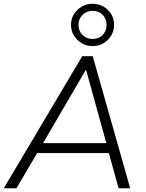

<svg xmlns="http://www.w3.org/2000/svg" viewBox="-34 -1005 782 1025"><path d="M-14 0 405 -705H461L661 0H599L543 -203L571 -188H137L173 -203L54 0ZM423 -630 189 -229 168 -241H556L537 -229L426 -630ZM460 -759Q428 -759 402 -774.5Q376 -790 360.5 -815.5Q345 -841 345 -872Q345 -904 360.5 -929Q376 -954 402 -969.5Q428 -985 460 -985Q493 -985 519 -969.5Q545 -954 560 -929Q575 -904 575 -872Q575 -841 560 -815.5Q545 -790 519 -774.5Q493 -759 460 -759ZM460 -797Q494 -797 514.5 -818.5Q535 -840 535 -872Q535 -904 514.5 -925.5Q494 -947 460 -947Q428 -947 406.5 -925.5Q385 -904 385 -872Q385 -840 406.5 -818.5Q428 -797 460 -797Z"/></svg>

Font: Mulish ExtraLight Light
Style: Italic
Weight: 300
Italic angle: -9°
Version: Version 3.603